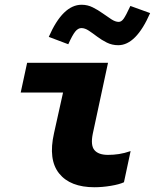

<svg xmlns="http://www.w3.org/2000/svg" viewBox="-20 -780 651 807"><path d="M377 7Q275 7 228.5 -51Q182 -109 207 -220L245 -391H67L94 -516H434L370 -218Q360 -169 377 -149Q394 -129 434 -129Q457 -129 480 -132.5Q503 -136 529 -145L501 -14Q482 -5 446 1Q410 7 377 7ZM267 -594 185 -625Q244 -760 323 -760Q348 -760 370 -749Q392 -738 411.5 -724Q431 -710 448 -699Q465 -688 479 -688Q490 -688 499.5 -701Q509 -714 528 -755L611 -725Q552 -590 477 -590Q451 -590 429 -601Q407 -612 388.5 -626Q370 -640 353.5 -651Q337 -662 322 -662Q308 -662 296 -647Q284 -632 267 -594Z"/></svg>

Font: Red Hat Mono
Style: Bold Italic
Weight: 700
Italic angle: -12°
Monospace: yes
Designer: Pentagram, MCKL
Foundry: Pentagram, MCKL
Version: Version 1.023; ttfautohint (v1.8.3)